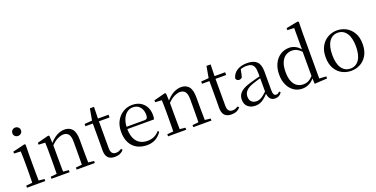

<svg xmlns="http://www.w3.org/2000/svg" viewBox="-24 -1612 4761 2434"><g transform="rotate(-20 2357.0 -395.0)"><path d="M43.3 0V-27.8L153.1 -38.6H184.5L290.3 -27.8V0ZM126.3 0Q127.3 -24.4 128.2 -65.3Q129.1 -106.3 129.6 -150.7Q130.1 -195.1 130.1 -228.5V-288.8Q130.1 -339.6 129.2 -380.6Q128.3 -421.6 126.3 -458.9L37.3 -463V-488.6L201.7 -528L213.9 -519.8L211.5 -380.2V-228.5Q211.5 -195.1 212 -150.7Q212.5 -106.3 213.1 -65.3Q213.7 -24.4 214.7 0ZM162.8 -655Q138.9 -655 122.1 -670.5Q105.3 -686 105.3 -711.1Q105.3 -735.9 122.1 -751.8Q138.9 -767.7 162.8 -767.7Q186.2 -767.7 203.7 -751.8Q221.2 -735.9 221.2 -711.1Q221.2 -686 203.7 -670.5Q186.2 -655 162.8 -655Z M373.7 0V-27.8L482.4 -38.6H514.8L618.7 -27.8V0ZM455.9 0Q457.1 -24.4 457.6 -65.3Q458.1 -106.3 458.6 -150.7Q459.1 -195.1 459.1 -228.5V-289.4Q459.1 -340.8 458.5 -380.8Q457.9 -420.7 455.9 -457.5L367.8 -462.4V-487.9L521.9 -528L534.9 -519.8L541.3 -403.1V-401.7V-228.5Q541.3 -195.1 541.8 -150.7Q542.3 -106.3 542.8 -65.3Q543.3 -24.4 544.3 0ZM713.8 0V-27.8L821.3 -38.6H854.3L958.8 -27.8V0ZM795.5 0Q796.5 -24.4 797 -64.8Q797.5 -105.3 798 -149.7Q798.5 -194.1 798.5 -228.5V-344.3Q798.5 -418.1 774.4 -447.5Q750.3 -476.9 706.6 -476.9Q672.9 -476.9 625.8 -454.8Q578.6 -432.7 524.2 -372.4L515.7 -406H525.8Q580.4 -472.9 634.1 -501.7Q687.9 -530.6 740.5 -530.6Q806 -530.6 843 -487.1Q880 -443.5 880 -342.4V-228.5Q880 -194.1 880.5 -149.7Q881 -105.3 881.6 -64.8Q882.2 -24.4 883.2 0Z M1146.9 -478.9V-516H1331.7V-478.9ZM1227.8 14.6Q1165.2 14.6 1135.1 -18Q1105 -50.7 1105 -117.7Q1105 -142.1 1105.5 -161.1Q1106 -180.1 1106 -207.1V-478.9H1006V-509.4L1126.6 -518.8L1107 -504.4L1136.7 -672.5H1192.3L1188.2 -500.6V-489V-117.5Q1188.2 -71.2 1205.7 -50.3Q1223.2 -29.5 1256.3 -29.5Q1278.5 -29.5 1295.5 -35.9Q1312.4 -42.3 1332.4 -54.4L1346.9 -36.8Q1326.4 -11.8 1297 1.4Q1267.6 14.6 1227.8 14.6Z M1661.3 14.6Q1587.5 14.6 1529.6 -15.4Q1471.7 -45.5 1439.1 -106.2Q1406.4 -167 1406.4 -256.8Q1406.4 -341.1 1440.5 -402.5Q1474.6 -463.8 1530.8 -497.2Q1587 -530.6 1652.9 -530.6Q1718.2 -530.6 1764.4 -503.3Q1810.6 -475.9 1835.1 -429.2Q1859.7 -382.4 1859.7 -323.2Q1859.7 -286.8 1853.4 -262.9H1444.6V-294.2H1735.3Q1761.6 -294.2 1771 -308.2Q1780.3 -322.1 1780.3 -352.3Q1780.3 -416.2 1746.2 -457.5Q1712.2 -498.8 1650.6 -498.8Q1606.8 -498.8 1571 -471.6Q1535.1 -444.5 1514 -392.8Q1492.9 -341.2 1492.9 -268.7Q1492.9 -188 1517.4 -135.9Q1541.9 -83.8 1584.9 -59.4Q1628 -35 1683.5 -35Q1736.5 -35 1775.8 -53.7Q1815.2 -72.3 1845.7 -108.1L1861.6 -94.3Q1829 -43.5 1779 -14.4Q1729 14.6 1661.3 14.6Z M1946.7 0V-27.8L2055.4 -38.6H2087.8L2191.7 -27.8V0ZM2028.9 0Q2030.1 -24.4 2030.6 -65.3Q2031.1 -106.3 2031.6 -150.7Q2032.1 -195.1 2032.1 -228.5V-289.4Q2032.1 -340.8 2031.5 -380.8Q2030.9 -420.7 2028.9 -457.5L1940.8 -462.4V-487.9L2094.9 -528L2107.9 -519.8L2114.3 -403.1V-401.7V-228.5Q2114.3 -195.1 2114.8 -150.7Q2115.3 -106.3 2115.8 -65.3Q2116.3 -24.4 2117.3 0ZM2286.8 0V-27.8L2394.3 -38.6H2427.3L2531.8 -27.8V0ZM2368.5 0Q2369.5 -24.4 2370 -64.8Q2370.5 -105.3 2371 -149.7Q2371.5 -194.1 2371.5 -228.5V-344.3Q2371.5 -418.1 2347.4 -447.5Q2323.3 -476.9 2279.6 -476.9Q2245.9 -476.9 2198.8 -454.8Q2151.6 -432.7 2097.2 -372.4L2088.7 -406H2098.8Q2153.4 -472.9 2207.1 -501.7Q2260.9 -530.6 2313.5 -530.6Q2379 -530.6 2416 -487.1Q2453 -443.5 2453 -342.4V-228.5Q2453 -194.1 2453.5 -149.7Q2454 -105.3 2454.6 -64.8Q2455.2 -24.4 2456.2 0Z M2719.9 -478.9V-516H2904.7V-478.9ZM2800.8 14.6Q2738.2 14.6 2708.1 -18Q2678 -50.7 2678 -117.7Q2678 -142.1 2678.5 -161.1Q2679 -180.1 2679 -207.1V-478.9H2579V-509.4L2699.6 -518.8L2680 -504.4L2709.7 -672.5H2765.3L2761.2 -500.6V-489V-117.5Q2761.2 -71.2 2778.7 -50.3Q2796.2 -29.5 2829.3 -29.5Q2851.5 -29.5 2868.5 -35.9Q2885.4 -42.3 2905.4 -54.4L2919.9 -36.8Q2899.4 -11.8 2870 1.4Q2840.6 14.6 2800.8 14.6Z M3121.7 14.6Q3062.5 14.6 3023.1 -19.1Q2983.6 -52.8 2983.6 -115.1Q2983.6 -153.9 3000.8 -184.3Q3017.9 -214.6 3057.4 -239Q3096.9 -263.5 3162.9 -282.3Q3204.8 -294.9 3250.8 -306.7Q3296.8 -318.5 3336.8 -327.7V-303.3Q3296.8 -293.3 3255.7 -281.5Q3214.6 -269.7 3180.6 -257Q3117.3 -233.6 3090.6 -201.7Q3063.9 -169.7 3063.9 -128.2Q3063.9 -81.6 3089.5 -58Q3115.2 -34.4 3157.1 -34.4Q3179.6 -34.4 3201.6 -43.3Q3223.6 -52.2 3251.7 -74.2Q3279.7 -96.3 3317.8 -134.4L3326.5 -87.1H3302.9Q3271.7 -53.7 3244.5 -31.1Q3217.2 -8.4 3188.1 3.1Q3159 14.6 3121.7 14.6ZM3388.8 13.6Q3344.1 13.6 3321.8 -16.6Q3299.5 -46.7 3296.2 -99.7V-103.3V-359Q3296.2 -415 3284.1 -445.3Q3271.9 -475.6 3246.7 -487.6Q3221.6 -499.6 3182 -499.6Q3153.3 -499.6 3124.1 -491.4Q3094.9 -483.2 3061.7 -464.7L3105.2 -491.9L3088.8 -412.7Q3085.2 -386 3072.7 -375.2Q3060.1 -364.3 3041.4 -364.3Q3005.2 -364.3 2997.5 -399.7Q3012.4 -461 3066.1 -495.8Q3119.8 -530.6 3204.2 -530.6Q3291.5 -530.6 3333.8 -489.2Q3376 -447.8 3376 -354.6V-107.7Q3376 -60.8 3387.1 -44.2Q3398.1 -27.5 3418.4 -27.5Q3431 -27.5 3441 -33.2Q3451 -38.8 3463.4 -52.1L3479.1 -36.7Q3463.2 -10.7 3440.6 1.4Q3418 13.6 3388.8 13.6Z M3756.4 14.6Q3693 14.6 3643.4 -19Q3593.9 -52.6 3565.7 -112.6Q3537.4 -172.7 3537.4 -251.6Q3537.4 -337.9 3568.4 -400.3Q3599.3 -462.8 3652.3 -496.7Q3705.2 -530.6 3770.4 -530.6Q3814.2 -530.6 3855.3 -509.2Q3896.5 -487.7 3932.7 -437.5H3942.5L3929.8 -411.3Q3894.2 -450.3 3861.6 -467.4Q3829 -484.5 3791.8 -484.5Q3745.9 -484.5 3708 -461.1Q3670.2 -437.6 3647.7 -386.9Q3625.1 -336.1 3625.1 -253.7Q3625.1 -178.2 3646.2 -128.9Q3667.2 -79.6 3703.6 -56.1Q3740.1 -32.7 3785.2 -32.7Q3826.2 -32.7 3860 -50.6Q3893.7 -68.5 3928.4 -110.2L3940.9 -82.4H3931.5Q3897.7 -33.4 3853.1 -9.4Q3808.5 14.6 3756.4 14.6ZM3921 9.6 3916.9 -88.8V-91.6V-430.7L3918.9 -440.3V-743.5L3828.3 -748.1V-775.1L3986.5 -805.5L4001.3 -796.5L3998.3 -644.4V-34.2L4091.6 -27.8V0Z M4415.5 14.6Q4349.2 14.6 4292.4 -15.9Q4235.6 -46.5 4201 -107.4Q4166.4 -168.3 4166.4 -257.8Q4166.4 -347.6 4202.1 -408.5Q4237.7 -469.3 4294.7 -500Q4351.7 -530.6 4415.5 -530.6Q4480.2 -530.6 4537.2 -500.1Q4594.2 -469.5 4629.9 -408.7Q4665.5 -347.8 4665.5 -257.8Q4665.5 -168 4630.4 -107.2Q4595.3 -46.3 4538.5 -15.8Q4481.7 14.6 4415.5 14.6ZM4415.5 -16.4Q4490 -16.4 4532.7 -78.2Q4575.4 -140.1 4575.4 -256.6Q4575.4 -373.4 4532.7 -436.1Q4490 -498.8 4415.5 -498.8Q4341.1 -498.8 4298.3 -436.1Q4255.5 -373.4 4255.5 -256.6Q4255.5 -140.1 4298.3 -78.2Q4341.1 -16.4 4415.5 -16.4Z"/></g></svg>

Font: Noto Serif HK
Style: Regular
Weight: 200
Designer: Ryoko NISHIZUKA 西塚涼子 (kana & ideographs); Frank Grießhammer (Latin, Greek & Cyrillic); Wenlong ZHANG 张文龙 (bopomofo); San
Foundry: Adobe
Version: Version 2.001;hotconv 1.1.0;makeotfexe 2.6.0